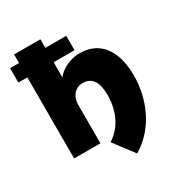

<svg xmlns="http://www.w3.org/2000/svg" viewBox="-204 -854 1071 1151"><g transform="rotate(-30 332.0 -278.5)"><path d="M407.5 163 303.5 25Q346 -2.5 373.8 -41.2Q401.5 -80 415.5 -128.2Q429.5 -176.5 429.5 -230.5Q429.5 -298 406 -332Q382.5 -366 335.5 -366Q308.5 -366 288.8 -353Q269 -340 258.2 -316.8Q247.5 -293.5 247.5 -261.5V0H65.5V-720H247.5V-455.5Q272 -489 317 -509.5Q362 -530 405 -530Q478 -530 526.5 -496.5Q575 -463 599.8 -400.8Q624.5 -338.5 624.5 -253.5Q624.5 -184.5 609.2 -122.2Q594 -60 565.8 -6Q537.5 48 497.5 90.8Q457.5 133.5 407.5 163ZM3.5 -561V-660.5H392V-561Z"/></g></svg>

Font: Geologica Cursive ExtraBold
Style: Regular
Weight: 800
Designer: Sindre Bremnes, Frode Helland
Foundry: Monokrom Skriftforlag AS
Version: Version 1.010;gftools[0.9.28]